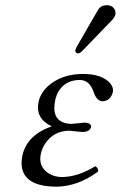

<svg xmlns="http://www.w3.org/2000/svg" viewBox="-20 -700 459 730"><path d="M384.8 -680.2Q410.6 -680.2 418 -659.2Q419.9 -651.9 418.9 -645Q416 -634.8 409.2 -627L291.5 -504.9Q283.7 -497.6 277.8 -497.1Q267.1 -497.1 266.1 -506.8Q266.1 -508.8 266.6 -509.8Q268.1 -514.2 270.5 -520L353 -663.1Q363.8 -679.7 384.8 -680.2ZM135.3 -115.2Q124.5 -65.4 167 -39.6Q189 -26.9 215.8 -26.9Q275.9 -27.3 342.3 -67.9Q355 -61 353 -47.9Q278.3 7.8 196.8 9.8Q64.5 9.8 62 -77.6Q62 -92.8 64.9 -107.9Q79.1 -174.8 149.4 -208.5Q162.1 -214.4 175.8 -219.2V-220.2Q113.8 -249.5 126.5 -312Q136.2 -358.4 185.1 -389.6Q231 -418.5 294.9 -418.9Q368.2 -418.9 399.4 -382.8Q412.6 -366.2 409.2 -350.1Q400.4 -316.9 371.1 -314.9Q351.1 -314.9 339.8 -340.3Q338.9 -342.8 337.4 -346.2Q322.3 -395 284.2 -396Q227.1 -396 201.2 -350.1Q193.4 -335.9 189.9 -318.8Q174.3 -245.1 230.5 -231.4Q240.7 -229 251.5 -229Q252 -229 262.7 -230Q297.9 -233.9 301.8 -233.9Q328.1 -232.4 326.2 -216.8Q320.3 -198.2 293 -198.2Q289.1 -198.2 270.5 -200.2Q250 -202.6 245.1 -203.1Q183.6 -203.1 150.9 -152.8Q139.6 -135.3 135.3 -115.2Z"/></svg>

Font: Linux Libertine Display Slanted O
Style: Slanted
Weight: 400
Designer: Philipp H. Poll
Foundry: Philipp H. Poll
Version: Version 5.0.9